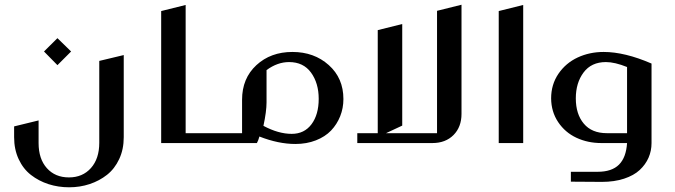

<svg xmlns="http://www.w3.org/2000/svg" viewBox="-20 -608 2868 816"><path d="M224.1 -445.8 282.2 -389.2 224.1 -331.1 167 -389.2ZM505.9 -374V-24.9Q505.9 26.9 486.6 68.1Q467.3 109.4 434.8 135Q402.3 160.6 361.1 174.3Q319.8 188 273.9 188Q227.5 188 186 174.6Q144.5 161.1 111.6 135.5Q78.6 109.9 59.3 68.4Q40 26.9 40 -24.9V-70.8L144 -96.2V0Q144 67.4 179.2 106.7Q214.4 146 272.9 146Q331.1 146 366.5 106.2Q401.9 66.4 401.9 -1V-349.1Z M769 -42H850.1Q859.9 -42 859.9 -32.2V-9.8Q859.9 0 850.1 0H665V-561L769 -586.9Z M850.6 -42H1008.8V-184.1Q1008.8 -274.9 1069.6 -331.1Q1130.4 -387.2 1222.7 -387.2Q1314.9 -387.2 1377.2 -331.5Q1439.5 -275.9 1439.5 -187Q1439.5 -148.4 1425.8 -114Q1412.1 -79.6 1387 -53.2Q1361.8 -26.9 1322.5 -11.5Q1283.2 3.9 1235.4 3.9Q1163.1 3.9 1082.5 -27.8Q1078.1 -11.2 1071.8 0H850.6Q840.8 0 840.8 -9.8V-32.2Q840.8 -42 850.6 -42ZM1112.8 -310.1V-172.9Q1112.8 -134.3 1099.6 -73.2Q1163.1 -39.1 1219.7 -39.1Q1273.4 -39.1 1304 -80.1Q1334.5 -121.1 1334.5 -188Q1334.5 -254.4 1302 -299.3Q1269.5 -344.2 1208.5 -344.2Q1159.2 -344.2 1112.8 -310.1Z M1585.4 -480 1689.5 -505.9V-74.2L1620.6 -42H1837.4V-562L1941.4 -587.9V-124Q1941.4 -68.4 1907.5 -34.2Q1873.5 0 1817.4 0H1498.5V-42H1585.4Z M2099.6 -561 2203.6 -586.9V0H2099.6Z M2406.2 164.1V122.1H2520Q2580.1 122.1 2610.6 91.8Q2641.1 61.5 2645 0H2536.1Q2478 0 2429.9 -22.5Q2381.8 -44.9 2352.3 -88.9Q2322.8 -132.8 2322.3 -189.9Q2322.3 -249 2353.5 -294.7Q2384.8 -340.3 2435.3 -363.8Q2485.8 -387.2 2545.4 -387.2Q2635.3 -387.2 2749 -337.9V0Q2749 33.2 2736.3 62.3Q2723.6 91.3 2698.7 114.5Q2673.8 137.7 2632.3 151.4Q2590.8 165 2538.1 165ZM2559.1 -42H2645V-323.2Q2592.8 -344.2 2555.2 -344.2Q2493.2 -344.2 2460.2 -300Q2427.2 -255.9 2427.2 -189.9Q2427.2 -123 2461.2 -82.5Q2495.1 -42 2559.1 -42Z"/></svg>

Font: Wesal
Style: Regular
Weight: 400
Designer: Ahmed zaza
Foundry: Ahmed zaza
Version: Version 2.01